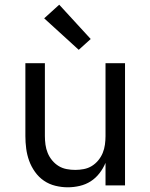

<svg xmlns="http://www.w3.org/2000/svg" viewBox="-20 -789 640 817"><path d="M268 8Q242 8 215.5 1.5Q189 -5 167 -20Q145 -35 129 -57.5Q113 -80 104 -105Q95 -130 91.5 -156.5Q88 -183 88 -210V-520H171V-210Q171 -192 173.5 -173.5Q176 -155 183 -138Q190 -121 202 -106.5Q214 -92 229.5 -82.5Q245 -73 263.5 -69.5Q282 -66 300 -66Q318 -66 336.5 -69.5Q355 -73 370.5 -82.5Q386 -92 398 -106.5Q410 -121 417 -138Q424 -155 426.5 -173.5Q429 -192 429 -210V-520H512V0H429V-96Q419 -72 403 -51.5Q387 -31 366 -17.5Q345 -4 319.5 2Q294 8 268 8ZM315 -577 168 -711 232 -769 366 -623Z"/></svg>

Font: Zed Sans Extended
Style: Regular
Weight: 400
Width: 7
Designer: Belleve Invis
Foundry: Belleve Invis
Version: Version 1.0.0; ttfautohint (v1.8.4)